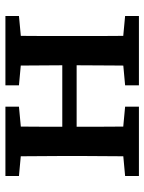

<svg xmlns="http://www.w3.org/2000/svg" viewBox="68 -601 533 709"><g transform="rotate(-90 334.5 -246.5)"><path d="M111 0Q112 -30 112 -67.5Q112 -105 112.5 -144Q113 -183 113 -218V-275Q113 -310 112.5 -349Q112 -388 112 -426Q112 -464 111 -493H222Q222 -464 221.5 -426Q221 -388 221 -349Q221 -310 221 -275V-238Q221 -194 221 -150.5Q221 -107 221.5 -68.5Q222 -30 222 0ZM446 0Q447 -31 447 -69Q447 -107 447.5 -150.5Q448 -194 448 -238V-275Q448 -310 447.5 -349Q447 -388 447 -426Q447 -464 446 -493H557Q557 -464 556.5 -426Q556 -388 556 -349Q556 -310 556 -275V-218Q556 -183 556 -144Q556 -105 556.5 -67.5Q557 -30 557 0ZM39 0V-51L148 -61H188L295 -51V0ZM39 -443V-493H295V-443L188 -433H148ZM374 0V-51L483 -61H523L630 -51V0ZM374 -443V-493H630V-443L523 -433H483ZM187 -230V-283H481V-230Z"/></g></svg>

Font: Source Serif 4 Medium
Style: Regular
Weight: 500
Designer: Frank Grießhammer
Foundry: Adobe Systems Incorporated
Version: Version 4.004;hotconv 1.0.116;makeotfexe 2.5.65601